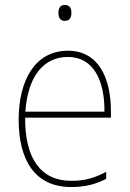

<svg xmlns="http://www.w3.org/2000/svg" viewBox="-20 -742 521 772"><path d="M240 -722C220 -722 215 -706 215 -690C215 -673 221 -658 240 -658C261 -658 267 -672 267 -690C267 -706 263 -722 240 -722ZM253 -538C119 -538 55 -416 55 -261C55 -100 119 10 266 10C322 10 365 -1 407 -23V-51C355 -24 319 -15 266 -15C144 -15 80 -105 81 -269H426V-295C426 -427 377 -538 253 -538ZM253 -513C355 -513 401 -420 400 -293H82C92 -438 157 -513 253 -513Z"/></svg>

Font: Noto Sans Thai Looped SemiCondensed Thin
Style: Regular
Weight: 100
Width: 4
Designer: Sasikarn Vongin, Ben Mitchell
Foundry: The Fontpad Ltd
Version: Version 1.001